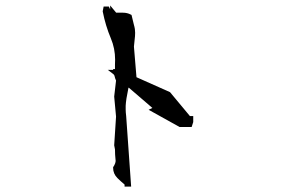

<svg xmlns="http://www.w3.org/2000/svg" viewBox="-20 -772 1040 702"><path d="M441.4 -346.7V-346.2Q445.3 -284.7 450.2 -221.7Q455.1 -158.7 459.5 -89.8H435.5V-97.2Q419.4 -110.8 409.2 -121.1Q393.6 -136.7 393.6 -158.2V-160.6Q399.4 -169.4 401.1 -175Q402.8 -180.7 402.8 -184.1Q402.8 -187.5 402.3 -189.5Q400.4 -206.1 400.4 -225.6L397.5 -240.7L404.3 -345.7L397.5 -418.9L404.3 -477.5Q400.4 -485.8 398.9 -493.7Q398.4 -497.1 395 -500.5L392.6 -502.4L374 -516.6H393.6V-519.5H400.4V-536.6Q400.9 -545.4 400.9 -553.7Q400.9 -594.7 385.3 -631.8Q365.7 -678.2 355.5 -730.5L358.9 -748H377.9L382.8 -737.8V-752L404.8 -725.6H429.2Q445.3 -725.6 458 -718.8L460.9 -717.3Q465.8 -695.3 469 -683.8Q472.2 -672.4 473.1 -666Q474.1 -658.7 474.1 -652.1Q474.1 -645.5 473.6 -639.6L469.7 -601.6L479 -489.7L601.6 -435.1L674.3 -347.7H686.5V-325.7L680.7 -307.6H636.7L523.4 -370.6L537.1 -377.4L451.2 -451.2H449.7Q440.4 -407.2 439.5 -385.3Q439.5 -380.9 439.5 -371.3Q439.5 -361.8 441.4 -346.7Z"/></svg>

Font: Bakudai
Style: Bold
Weight: 700
Version: Version 1.48